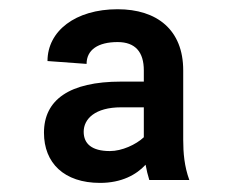

<svg xmlns="http://www.w3.org/2000/svg" viewBox="-20 -742 514 424"><path d="M201 -338.1C248.6 -338.1 281.2 -356.2 301.5 -378.2C303.6 -366.5 306.5 -354.8 309.7 -344.5H398.1C387.1 -374.6 384.6 -404.1 384.6 -433.2V-586.6C384.6 -676.1 326.7 -721.6 239.7 -721.6C146.3 -721.6 84.9 -673.3 84.9 -607.2L171.2 -600.9C171.2 -632.1 196.7 -649.1 239.7 -649.1C279.1 -649.1 297.6 -626.8 297.6 -586.6V-561.8H247.5C132.8 -561.8 77.1 -521.3 77.1 -448.9C77.1 -382.1 121.4 -338.1 201 -338.1ZM164.8 -451C164.8 -479.4 190 -505 247.5 -505H297.6V-438.9C280.2 -422.6 249.3 -408.4 222.7 -408.4C182.5 -408.4 164.8 -424.7 164.8 -451Z"/></svg>

Font: Margiela Sans Semi Bold
Style: Regular
Weight: 600
Designer: Stefan Endress, Andreas Faust
Version: Version 1.100;FEAKit 1.0